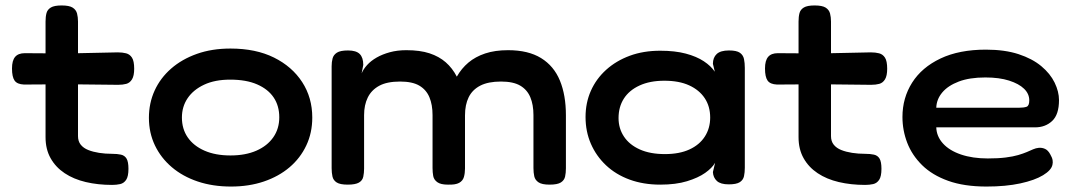

<svg xmlns="http://www.w3.org/2000/svg" viewBox="-20 -668 3933 704"><path d="M391 10Q339 10 294.5 -0.5Q250 -11 217 -33Q184 -55 165.5 -88Q147 -121 147 -165V-589Q147 -607 150.5 -620Q154 -633 166.5 -640.5Q179 -648 206 -648Q234 -648 246.5 -640Q259 -632 262.5 -618.5Q266 -605 266 -589V-169Q266 -150 276 -137.5Q286 -125 303.5 -118Q321 -111 343.5 -107.5Q366 -104 391 -104Q410 -104 423.5 -101Q437 -98 444 -86.5Q451 -75 451 -49Q451 -21 442.5 -8.5Q434 4 420.5 7Q407 10 391 10ZM71 -473 224 -472 412 -476Q429 -476 442.5 -472.5Q456 -469 464 -456.5Q472 -444 472 -416Q472 -390 464 -377Q456 -364 443 -360.5Q430 -357 413 -357L229 -359L68 -358Q43 -359 33.5 -372.5Q24 -386 24 -417Q24 -446 35.5 -459.5Q47 -473 71 -473Z M827 16Q760 16 705 -2.5Q650 -21 610 -55Q570 -89 548 -135Q526 -181 526 -236Q526 -290 547 -336Q568 -382 607.5 -416.5Q647 -451 702 -470.5Q757 -490 825 -490Q918 -490 984.5 -457Q1051 -424 1088 -367Q1125 -310 1125 -237Q1125 -181 1103 -134.5Q1081 -88 1041.5 -54.5Q1002 -21 947.5 -2.5Q893 16 827 16ZM825 -98Q880 -98 920 -115.5Q960 -133 982 -164.5Q1004 -196 1004 -238Q1004 -280 983.5 -310.5Q963 -341 923 -358.5Q883 -376 824 -376Q768 -376 728.5 -357.5Q689 -339 668 -308Q647 -277 647 -237Q647 -195 668.5 -164Q690 -133 730 -115.5Q770 -98 825 -98Z M1255 9Q1227 9 1214.5 1Q1202 -7 1199 -21Q1196 -35 1196 -51V-425Q1196 -441 1199.5 -454Q1203 -467 1215.5 -475Q1228 -483 1256 -483Q1286 -483 1299 -470Q1312 -457 1312 -430L1306 -399Q1312 -414 1326 -429.5Q1340 -445 1361 -457Q1382 -469 1409.5 -476.5Q1437 -484 1470 -484Q1520 -484 1555 -472.5Q1590 -461 1614.5 -439.5Q1639 -418 1655 -387Q1672 -417 1697.5 -438.5Q1723 -460 1759 -472Q1795 -484 1843 -484Q1917 -484 1964 -455Q2011 -426 2033 -372.5Q2055 -319 2055 -245V-51Q2055 -34 2052 -20.5Q2049 -7 2036.5 1Q2024 9 1995 9Q1967 9 1954.5 0.5Q1942 -8 1939 -21.5Q1936 -35 1936 -52V-246Q1936 -284 1924.5 -311.5Q1913 -339 1887.5 -354Q1862 -369 1817 -369Q1770 -369 1741 -354Q1712 -339 1698.5 -311.5Q1685 -284 1685 -245V-50Q1685 -33 1681 -19Q1677 -5 1663.5 2.5Q1650 10 1622 9Q1596 9 1583.5 0Q1571 -9 1568.5 -22.5Q1566 -36 1566 -52V-246Q1566 -284 1554.5 -311.5Q1543 -339 1517.5 -354Q1492 -369 1447 -369Q1399 -369 1370.5 -353.5Q1342 -338 1328.5 -310.5Q1315 -283 1315 -246V-50Q1315 -34 1312 -20Q1309 -6 1296 1.5Q1283 9 1255 9Z M2652 8Q2622 8 2608.5 -4.5Q2595 -17 2594 -37L2602 -71Q2591 -52 2565.5 -34Q2540 -16 2499 -3.5Q2458 9 2401 9Q2339 9 2288.5 -9.5Q2238 -28 2202 -62Q2166 -96 2146.5 -141Q2127 -186 2127 -239Q2127 -291 2146.5 -335Q2166 -379 2202.5 -412Q2239 -445 2289 -463.5Q2339 -482 2401 -482Q2455 -482 2494.5 -471.5Q2534 -461 2560.5 -443.5Q2587 -426 2601 -405L2594 -434Q2594 -457 2608 -470Q2622 -483 2653 -483Q2681 -483 2693 -474.5Q2705 -466 2708 -451.5Q2711 -437 2711 -419V-53Q2711 -36 2708 -22Q2705 -8 2692.5 0Q2680 8 2652 8ZM2418 -103Q2471 -103 2508 -120Q2545 -137 2564.5 -167.5Q2584 -198 2584 -237Q2584 -278 2564 -308Q2544 -338 2507 -355Q2470 -372 2416 -372Q2363 -372 2325 -354.5Q2287 -337 2267.5 -306.5Q2248 -276 2248 -235Q2248 -197 2268 -167Q2288 -137 2326 -120Q2364 -103 2418 -103Z M3152 10Q3100 10 3055.5 -0.5Q3011 -11 2978 -33Q2945 -55 2926.5 -88Q2908 -121 2908 -165V-589Q2908 -607 2911.5 -620Q2915 -633 2927.5 -640.5Q2940 -648 2967 -648Q2995 -648 3007.5 -640Q3020 -632 3023.5 -618.5Q3027 -605 3027 -589V-169Q3027 -150 3037 -137.5Q3047 -125 3064.5 -118Q3082 -111 3104.5 -107.5Q3127 -104 3152 -104Q3171 -104 3184.5 -101Q3198 -98 3205 -86.5Q3212 -75 3212 -49Q3212 -21 3203.5 -8.5Q3195 4 3181.5 7Q3168 10 3152 10ZM2832 -473 2985 -472 3173 -476Q3190 -476 3203.5 -472.5Q3217 -469 3225 -456.5Q3233 -444 3233 -416Q3233 -390 3225 -377Q3217 -364 3204 -360.5Q3191 -357 3174 -357L2990 -359L2829 -358Q2804 -359 2794.5 -372.5Q2785 -386 2785 -417Q2785 -446 2796.5 -459.5Q2808 -473 2832 -473Z M3597 16Q3515 16 3456.5 -5Q3398 -26 3361 -62.5Q3324 -99 3306.5 -144.5Q3289 -190 3289 -239Q3289 -309 3324.5 -365Q3360 -421 3428.5 -453.5Q3497 -486 3595 -486Q3664 -486 3714.5 -469.5Q3765 -453 3798 -425.5Q3831 -398 3847 -365Q3863 -332 3863 -301Q3863 -248 3838 -224.5Q3813 -201 3775 -201H3413Q3414 -168 3437.5 -142Q3461 -116 3503.5 -101.5Q3546 -87 3602 -87Q3640 -87 3667.5 -90.5Q3695 -94 3713.5 -99.5Q3732 -105 3745 -110.5Q3758 -116 3768 -120.5Q3778 -125 3789 -126Q3801 -127 3812 -122Q3823 -117 3831 -102Q3838 -90 3839.5 -81Q3841 -72 3839 -64Q3835 -44 3804.5 -25.5Q3774 -7 3721 4.5Q3668 16 3597 16ZM3413 -273H3717Q3734 -273 3744 -276.5Q3754 -280 3754 -300Q3754 -324 3735 -342.5Q3716 -361 3680 -372.5Q3644 -384 3593 -384Q3535 -384 3495.5 -369Q3456 -354 3435 -329Q3414 -304 3413 -273Z"/></svg>

Font: Fredoka SemiExpanded Medium
Style: Regular
Weight: 500
Width: 6
Designer: Ben Nathan
Foundry: Milena B. Brandão, Ben Nathan
Version: Version 2.001